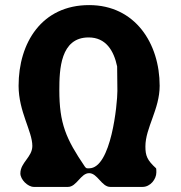

<svg xmlns="http://www.w3.org/2000/svg" viewBox="-20 -734 711 754"><path d="M60 -53C60 -29 89 0 113 0H247C281 0 297 -54 330 -54C363 -54 379 0 413 0H540C570 0 594 -30 594 -57C594 -59 594 -71 593 -73C558 -105 551 -122 551 -159C551 -232 607 -305 607 -397C607 -563 511 -714 330 -714C144 -714 53 -566 53 -397C53 -296 107 -218 107 -161C107 -117 60 -96 60 -53ZM213 -380C213 -461 217 -587 328 -587C396 -587 427 -535 440 -473C440 -459 441 -391 441 -377C441 -327 417 -73 330 -73C320 -73 319 -72 313 -80C239 -189 213 -249 213 -380Z"/></svg>

Font: Asimov Print
Style: Regular
Weight: 500
Designer: Google
Version: Version 2.000980: 2014